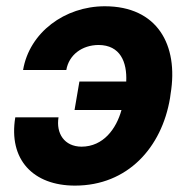

<svg xmlns="http://www.w3.org/2000/svg" viewBox="-20 -574 594 604"><path d="M290.1 -432.5C358.3 -432.2 380 -378.9 377.1 -317.5H229.8L214.5 -228H362.2C345.9 -169 305.4 -112.9 236.5 -112.6C182.2 -112.9 155.9 -154.5 164.1 -204.9H28.1C6 -71.7 84.5 9.9 215.9 9.9C381.7 9.9 489 -110.1 514.9 -265.6L516.7 -278.8C542.3 -433.2 474.4 -554.3 309.7 -554.3C183.9 -554.3 72.4 -471.9 52.6 -353.7H188.6C196.7 -401.3 237.9 -432.2 290.1 -432.5Z"/></svg>

Font: Margiela Sans
Style: Bold Italic
Weight: 700
Italic angle: -9.39999°
Designer: Stefan Endress, Andreas Faust
Version: Version 1.100;FEAKit 1.0